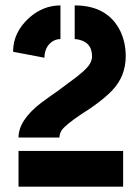

<svg xmlns="http://www.w3.org/2000/svg" viewBox="-20 -704 523 724"><path d="M29.3 -508.8Q29.3 -582 89.8 -636.7Q142.6 -683.6 208 -683.6V-556.6Q180.7 -556.6 161.1 -532.2Q147.5 -512.7 147.5 -486.3ZM49.8 0V-134.8H444.3V0ZM49.8 -185.5Q49.8 -251 136.7 -317.4Q149.4 -327.1 175.8 -345.7Q200.2 -362.3 210 -370.1Q219.7 -377.9 240.2 -392.6Q304.7 -438.5 319.3 -463.9Q327.1 -478.5 327.1 -491.2Q327.1 -542 280.3 -553.7Q270.5 -556.6 261.7 -556.6V-683.6Q385.7 -683.6 433.6 -586.9Q454.1 -543.9 454.1 -492.2Q454.1 -416 402.3 -362.3Q377 -335.9 335 -305.7Q319.3 -293.9 288.1 -274.4Q225.6 -232.4 211.9 -211.9Q204.1 -198.2 204.1 -185.5Z"/></svg>

Font: Post No Bills Jaffna ExtraBold
Style: Regular
Weight: 800
Designer: Kosala Senevirathne, Siva Puranthara, Lasantha Premarathna, Tharique Azeez
Foundry: Mooniak
Version: Version 1.220 ; ttfautohint (v1.6)